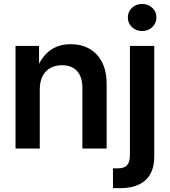

<svg xmlns="http://www.w3.org/2000/svg" viewBox="-20 -766 875 990"><path d="M185.1 -304.2V0H60.1V-529.3H181.2L181.6 -396H164.1Q188 -465.8 232.9 -502Q277.8 -538.1 344.7 -538.1Q399.9 -538.1 441.4 -514.4Q482.9 -490.7 506.3 -445.1Q529.8 -399.4 529.8 -333V0H404.8V-313.5Q404.8 -369.6 377.2 -399.7Q349.6 -429.7 299.8 -429.7Q266.6 -429.7 240.7 -416Q214.8 -402.3 200 -374.3Q185.1 -346.2 185.1 -304.2ZM649.9 -529.3H775.4V43.5Q775.4 95.2 755.1 131.1Q734.9 167 696.3 185.5Q657.7 204.1 602.1 204.1H562.5V102.1H587.9Q621.1 102.1 635.5 85.4Q649.9 68.8 649.9 34.7ZM712.9 -606Q681.6 -606 660.4 -626.2Q639.2 -646.5 639.2 -675.8Q639.2 -705.6 660.4 -725.6Q681.6 -745.6 712.9 -745.6Q744.1 -745.6 765.4 -725.6Q786.6 -705.6 786.6 -675.8Q786.6 -646.5 765.1 -626.2Q743.7 -606 712.9 -606Z"/></svg>

Font: Inter 24pt SemiBold
Style: Regular
Weight: 600
Designer: Rasmus Andersson
Foundry: rsms
Version: Version 4.001;git-66647c0bb